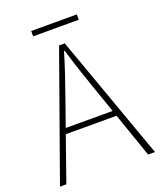

<svg xmlns="http://www.w3.org/2000/svg" viewBox="-154 -950 882 1048"><g transform="rotate(-20 287.0 -426.0)"><path d="M11 0H48L201 -435C232 -523 258 -597 285 -688H289C316 -597 341 -523 372 -435L523 0H563L303 -726H270ZM123 -258H447V-290H123ZM154 -821H419V-852H154Z"/></g></svg>

Font: Source Han Sans JP VF
Style: Regular
Weight: 250
Designer: Ryoko NISHIZUKA 西塚涼子 (kana, bopomofo & ideographs); Paul D. Hunt (Latin, Greek & Cyrillic); Sandoll Communications 산돌커뮤니
Foundry: Adobe
Version: Version 2.004;hotconv 1.0.118;makeotfexe 2.5.65603